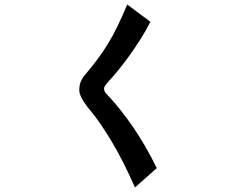

<svg xmlns="http://www.w3.org/2000/svg" viewBox="-20 -722 1040 845"><path d="M574 103Q523 -13 472.5 -97.5Q422 -182 379 -234Q372 -242 364 -252.5Q356 -263 348 -275.5Q340 -288 334.5 -300.5Q329 -313 329 -325Q329 -347 335.5 -363Q342 -379 357 -396Q384 -428 408.5 -460.5Q433 -493 455 -529Q477 -565 497.5 -607.5Q518 -650 540 -702L642 -626Q622 -587 598 -549Q574 -511 549 -476.5Q524 -442 500.5 -413Q477 -384 457 -363Q452 -357 445 -348Q438 -339 438 -333Q438 -323 442.5 -316.5Q447 -310 456 -301Q512 -241 566.5 -161.5Q621 -82 670 18Z"/></svg>

Font: NanumGothicCoding
Style: Bold
Weight: 700
Monospace: yes
Designer: Kwon Bruce; Nicolas Noh; Sung-woo Choi; Go-un Cha; Soo-hyun Park;
Foundry: NHN Corporation
Version: Version 2.000;PS 1;hotconv 1.0.49;makeotf.lib2.0.14853